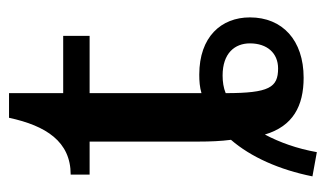

<svg xmlns="http://www.w3.org/2000/svg" viewBox="-172 -528 739 436"><g transform="rotate(-90 198.0 -309.5)"><path d="M71 40C79 -5 93 -44 111 -78C130 -14 176 10 240 10C325 10 377 -38 377 -112C377 -177 333 -227 247 -227C232 -227 219 -226 205 -222V-476H335V-536H205V-659H149C131 -575 95 -519 20 -519V-476H95V-228C95 -202 96 -178 99 -155C60 -110 31 -45 16 30ZM261 -48C218 -48 205 -68 205 -167C217 -172 231 -174 245 -174C296 -174 318 -146 318 -112C318 -73 296 -48 261 -48Z"/></g></svg>

Font: Noto Serif Thai Medium
Style: Regular
Weight: 500
Designer: Monotype Design Team
Foundry: Monotype Imaging Inc.
Version: Version 1.901;PS 001.901;hotconv 1.0.88;makeotf.lib2.5.64775